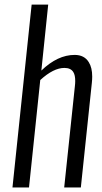

<svg xmlns="http://www.w3.org/2000/svg" viewBox="-20 -830 452 850"><path d="M35.2 0 120.1 -809.6H193.4L163.1 -517.6Q234.9 -586.9 310.5 -586.9Q353.5 -586.9 373 -554.7Q388.2 -530.8 388.2 -491.2Q388.2 -478 386.7 -463.9L337.9 0H264.2L311.5 -448.2Q313 -460.4 313 -471.2Q313 -497.6 304.7 -510.7Q293.5 -529.3 265.1 -529.3Q216.8 -529.3 158.2 -475.6L108.4 0Z"/></svg>

Font: Oswald
Style: Light
Weight: 300
Designer: Vernon Adams
Foundry: Vernon Adams
Version: 3.0; ttfautohint (v0.95.6-bc232) -l 8 -r 50 -G 200 -x 0 -w "